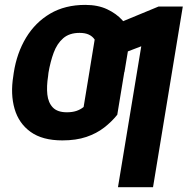

<svg xmlns="http://www.w3.org/2000/svg" viewBox="-20 -573 779 797"><path d="M257.8 -106.9Q279.8 -106.9 296.9 -112.5Q314 -118.2 327.1 -128.9L356 -304.2H501L466.8 -96.7Q443.8 -67.9 412.4 -43.5Q380.9 -19 338.4 -4.6Q295.9 9.8 238.8 9.8Q156.2 9.8 107.2 -25.4Q58.1 -60.5 40.5 -121.3Q22.9 -182.1 35.2 -257.3L37.1 -271Q49.8 -353 88.1 -416.5Q126.5 -480 188.2 -516.4Q250 -552.7 334 -552.7Q386.2 -552.7 424.6 -534.7Q462.9 -516.6 487.5 -489.5Q512.2 -462.4 523.4 -435.5L496.6 -273.9L352.5 -283.7L373 -408.7Q363.8 -422.4 348.6 -429.4Q333.5 -436.5 310.1 -436.5Q268.1 -436.5 242.4 -414.3Q216.8 -392.1 202.9 -354.5Q189 -316.9 181.2 -271L179.7 -257.3Q172.9 -214.8 176.5 -180.9Q180.2 -147 199.2 -127Q218.3 -106.9 257.8 -106.9ZM738.8 -545.9 615.2 204.1H469.7L566.4 -380.9L442.4 -333.5L465.8 -474.6L638.2 -545.9Z"/></svg>

Font: Inter 18pt
Style: Bold Italic
Weight: 700
Italic angle: -9.3988°
Designer: Rasmus Andersson
Foundry: rsms
Version: Version 4.001;git-66647c0bb